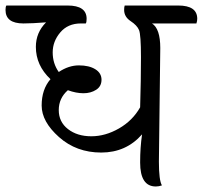

<svg xmlns="http://www.w3.org/2000/svg" viewBox="-80 -671 735 696"><path d="M501 -497 496 -85Q496 -17 507 1Q496 5 485 5Q428 5 428 -82Q428 -137 435 -184Q377 -118 287 -118Q197 -118 134 -174Q71 -230 71 -288.5Q71 -347 103 -384Q50 -434 50 -501Q50 -553 87 -590Q36 -586 5 -586Q-60 -586 -60 -635Q-60 -646 -57 -651H165Q234 -651 234 -603Q234 -590 231 -586H213Q166 -586 138.5 -553.5Q111 -521 111 -481Q111 -441 133 -410Q169 -434 206 -434Q243 -434 265.5 -420Q288 -406 288 -382Q288 -358 268.5 -345.5Q249 -333 222.5 -333Q196 -333 166 -344Q133 -315 133 -272Q133 -229 166.5 -203Q200 -177 251 -177Q302 -177 351.5 -205.5Q401 -234 428 -282Q431 -382 431 -463.5Q431 -545 424 -562Q417 -579 393.5 -594.5Q370 -610 370 -635Q370 -645 372 -651H566Q635 -651 635 -603Q635 -595 632 -586H471Q501 -567 501 -497Z"/></svg>

Font: Laila
Style: Regular
Weight: 400
Designer: Hitesh Malaviya
Foundry: Indian Type Foundry
Version: Version 1.302;PS 1.0;hotconv 1.0.78;makeotf.lib2.5.61930; tt